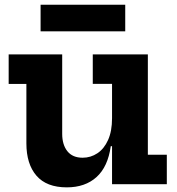

<svg xmlns="http://www.w3.org/2000/svg" viewBox="-20 -782 750 815"><path d="M455.6 -426H373.8V-551.2H607.6V-125.2H688.1V0H455.6ZM244 -551.2V-214Q244 -167.6 266.1 -140Q288.1 -112.5 330.7 -112.5Q365 -112.5 393.4 -131.4Q421.9 -150.3 438.7 -187.7Q455.6 -225.1 455.6 -280.2L481.8 -161.5H450.2Q438.1 -74.2 389.8 -30.4Q341.5 13.3 263.5 13.3Q177.6 13.3 134.8 -36.2Q92 -85.7 92 -173.5V-425.7H16.8V-551.2ZM511.6 -761.8V-649H152.3V-761.8Z"/></svg>

Font: Hepta Slab ExtraLight
Style: Regular
Weight: 200
Designer: Michael LaGattuta
Foundry: Michael LaGattuta
Version: Version 1.100